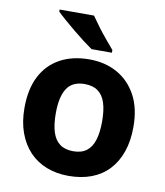

<svg xmlns="http://www.w3.org/2000/svg" viewBox="-86 -837 791 918"><g transform="rotate(10 309.5 -378.0)"><path d="M574 -274Q574 -206 555.5 -153Q537 -100 502.5 -63.5Q468 -27 419 -8.5Q370 10 308 10Q251 10 202.5 -8.5Q154 -27 119 -63.5Q84 -100 64.5 -153Q45 -206 45 -274Q45 -365 77 -427.5Q109 -490 169 -523Q229 -556 311 -556Q388 -556 447 -523Q506 -490 540 -427.5Q574 -365 574 -274ZM197 -274Q197 -220 208.5 -183.5Q220 -147 245 -128.5Q270 -110 310 -110Q350 -110 374.5 -128.5Q399 -147 410.5 -183.5Q422 -220 422 -274Q422 -328 410.5 -364Q399 -400 374 -418Q349 -436 309 -436Q250 -436 223.5 -395.5Q197 -355 197 -274ZM296 -766Q311 -744 331.5 -716.5Q352 -689 373.5 -663.5Q395 -638 411 -619V-606H312Q293 -619 267.5 -638.5Q242 -658 215.5 -680Q189 -702 166 -722Q143 -742 129 -756V-766Z"/></g></svg>

Font: Noto Sans Armenian
Style: Bold
Weight: 700
Version: Version 2.007